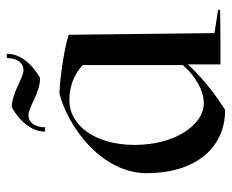

<svg xmlns="http://www.w3.org/2000/svg" viewBox="-80 -602 696 577"><g transform="rotate(-90 268.5 -314.0)"><path d="M36 -221C36 -83 106 14 226 14C256 -4 318 -48 363 -98V0H447L527 -1V-7L457 -18L452 -456C416 -468 336 -481 277 -484C186 -463 36 -363 36 -221ZM121 -258C121 -379 182 -454 254 -454C297 -454 331 -441 361 -414V-113C325 -72 282 -50 246 -50C183 -50 121 -134 121 -258ZM161 -527H174C174 -557 188 -577 211 -577C234 -577 278 -542 322 -542C335 -549 395 -585 395 -642H382C382 -611 368 -592 345 -592C322 -592 278 -627 234 -627C221 -620 161 -584 161 -527Z"/></g></svg>

Font: Mazius Display
Style: Regular
Weight: 400
Designer: Alberto Casagrande & Collletttivo
Foundry: Collletttivo
Version: Version 2.000;Glyphs 3.2 (3217)